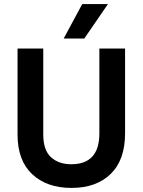

<svg xmlns="http://www.w3.org/2000/svg" viewBox="-20 -912 699 941"><path d="M393 -723H292L383 -892H509ZM593 -259Q593 -128 522.5 -59.5Q452 9 330.5 9Q209 9 137.5 -58.5Q66 -126 66 -252V-674H192V-253Q192 -176 230 -141.5Q268 -107 329 -107Q467 -107 467 -258V-674H593Z"/></svg>

Font: Hind Kochi SemiBold
Style: Regular
Weight: 600
Designer: Dhruvi Tolia
Foundry: Indian Type Foundry
Version: Version 0.702;PS 1.0;hotconv 1.0.81;makeotf.lib2.5.63406